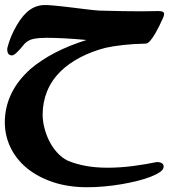

<svg xmlns="http://www.w3.org/2000/svg" viewBox="-20 -476 758 778"><path d="M634.8 -391.1Q630.9 -382.3 624.8 -369.6Q618.7 -356.9 609.4 -340.8Q585.4 -299.8 571.3 -299.3Q521 -298.3 479.5 -293.7Q438 -289.1 407.2 -282.2Q352.5 -268.1 305.9 -243.9Q259.3 -219.7 225.6 -187Q189 -150.9 170.9 -106.2Q152.8 -61.5 152.8 -11.7Q152.8 14.2 159.9 42.2Q167 70.3 179.9 95.9Q192.9 121.6 211.7 142.3Q230.5 163.1 253.9 174.8Q287.6 189 327.9 196.3Q368.2 203.6 414.6 203.6Q466.3 203.6 518.6 196.8Q570.8 189.9 615.2 180.7Q643.1 180.7 643.1 199.7Q643.1 210.4 629.2 220.5Q615.2 230.5 591.8 239.7Q568.4 249 537.4 256.8Q506.3 264.6 471.9 270.5Q437.5 276.4 402.1 279.5Q366.7 282.7 334 282.7Q256.8 282.7 194.8 262Q132.8 241.2 89.4 205.6Q45.9 169.9 22.7 121.8Q-0.5 73.7 -0.5 18.6Q0.5 -104.5 104 -196.8Q190.4 -270 330.6 -314Q278.8 -318.8 238.5 -320.8Q198.2 -322.8 168 -322.8Q137.7 -322.8 116.5 -318.6Q95.2 -314.5 80.1 -299.3Q42 -251.5 28.8 -251.5Q18.6 -251.5 13.9 -258.1Q9.3 -264.6 9.3 -276.4Q9.3 -277.8 9.5 -279.3Q9.8 -280.8 9.8 -281.7Q21.5 -329.1 49.3 -376Q74.2 -418 102.1 -437Q129.9 -456.1 164.6 -455.6Q175.8 -455.6 194.1 -453.9Q212.4 -452.1 233.6 -450Q254.9 -447.8 277.3 -444.8Q299.8 -441.9 320.1 -439.5Q340.3 -437 356.7 -435.3Q373 -433.6 381.3 -433.1Q484.9 -430.2 548.8 -430.2Q572.3 -430.2 590.3 -430.7Q608.4 -431.2 622.6 -431.2Q645 -431.2 645 -419.4Q645 -410.2 634.8 -391.1Z"/></svg>

Font: XB Zar
Style: Bold
Weight: 700
Designer: Behnam
Foundry: Irmug
Version: Version 8.005 2009